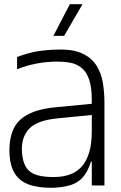

<svg xmlns="http://www.w3.org/2000/svg" viewBox="-20 -879 573 910"><path d="M415 0V-307Q415 -313 415 -328Q415 -343 415 -360Q415 -377 415 -390.5Q415 -404 415 -405Q415 -466 402 -503Q389 -540 366 -558Q343 -576 314 -581.5Q285 -587 253 -587Q202 -587 154.5 -578Q107 -569 61 -551V-609Q112 -628 156 -635.5Q200 -643 255 -644Q327 -646 371 -625Q415 -604 437.5 -568Q460 -532 467.5 -486.5Q475 -441 475 -394V0ZM231 11Q161 12 116.5 -4.5Q72 -21 50 -57Q28 -93 25 -146Q22 -214 41 -261Q60 -308 110 -335.5Q160 -363 247 -371L435 -389V-336L253 -318Q156 -309 118 -268.5Q80 -228 84 -159Q87 -111 105 -84.5Q123 -58 157.5 -48.5Q192 -39 242 -40Q281 -41 312.5 -52.5Q344 -64 366.5 -88.5Q389 -113 402 -154.5Q415 -196 415 -257L433 -113H411Q396 -64 371.5 -37.5Q347 -11 312 -1Q277 9 231 11ZM233 -709 311 -859H371L284 -709Z"/></svg>

Font: Matangi
Style: Regular
Weight: 400
Designer: Prashant Pant
Foundry: The Graphic Ant
Version: Version 3.002